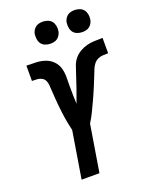

<svg xmlns="http://www.w3.org/2000/svg" viewBox="-172 -1043 885 1132"><g transform="rotate(-20 270.0 -477.0)"><path d="M138 0 186 -294Q183 -308 180 -322.5Q177 -337 174 -351.5Q171 -366 169 -381Q167 -396 165 -410.5Q163 -425 161.5 -440Q160 -455 158.5 -470Q157 -485 156 -499.5Q155 -514 154 -529Q153 -544 152 -559Q151 -574 150 -589Q149 -604 142.5 -617.5Q136 -631 123 -638Q110 -645 95 -646Q80 -647 65 -647H62V-743H68Q97 -743 125.5 -741.5Q154 -740 180 -731Q206 -722 225.5 -702.5Q245 -683 253 -657Q261 -631 261 -602Q261 -573 260.5 -544.5Q260 -516 261 -487.5Q262 -459 263 -431Q279 -473 293.5 -515.5Q308 -558 322 -601Q329 -623 337 -645.5Q345 -668 360.5 -686.5Q376 -705 398 -717.5Q420 -730 442 -735.5Q464 -741 487 -742Q510 -743 533 -743H540V-647H537Q522 -647 506 -646Q490 -645 475 -638Q460 -631 449.5 -617.5Q439 -604 433 -589Q427 -574 421 -559Q415 -544 409 -529Q403 -514 397 -499.5Q391 -485 384.5 -470Q378 -455 371.5 -440Q365 -425 358 -410.5Q351 -396 344 -381Q337 -366 330 -351.5Q323 -337 315 -322.5Q307 -308 298 -294L250 0ZM440 -816Q424 -816 408.5 -822Q393 -828 384 -840Q375 -852 372.5 -868.5Q370 -885 372 -902Q374 -913 380.5 -924Q387 -935 396.5 -942Q406 -949 417.5 -951.5Q429 -954 441 -954Q457 -954 472.5 -948Q488 -942 497 -930Q506 -918 509 -901.5Q512 -885 509 -868Q507 -857 500.5 -846Q494 -835 484.5 -828Q475 -821 463.5 -818.5Q452 -816 440 -816ZM240 -816Q224 -816 208.5 -822Q193 -828 184 -840Q175 -852 172.5 -868.5Q170 -885 172 -902Q174 -913 180.5 -924Q187 -935 196.5 -942Q206 -949 217.5 -951.5Q229 -954 241 -954Q257 -954 272.5 -948Q288 -942 297 -930Q306 -918 309 -901.5Q312 -885 309 -868Q307 -857 300.5 -846Q294 -835 284.5 -828Q275 -821 263.5 -818.5Q252 -816 240 -816Z"/></g></svg>

Font: Iosevka SS18
Style: Bold Italic
Weight: 700
Italic angle: -9°
Monospace: yes
Designer: Belleve Invis
Foundry: Belleve Invis
Version: Version 25.1.1; ttfautohint (v1.8.4)